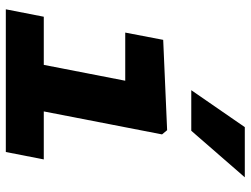

<svg xmlns="http://www.w3.org/2000/svg" viewBox="-121 -741 862 660"><g transform="rotate(90 310.0 -411.0)"><path d="M12 0H502.5L528 -130.5H363L442 -537L427.5 -554.5L117 -541L92 -410.5H257.5L203 -130.5H37.5ZM290 -637.5 417 -821.5H589.5L429.5 -637.5Z"/></g></svg>

Font: Monaspace Neon ExtraBold
Style: Italic
Weight: 800
Italic angle: -11°
Designer: Riley Cran & the Lettermatic Team
Foundry: Lettermatic
Version: Version 1.200 (Monaspace Neon)